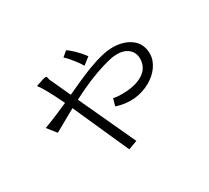

<svg xmlns="http://www.w3.org/2000/svg" viewBox="-141 -980 1281 1179"><g transform="rotate(-30 500.0 -390.5)"><path d="M89.8 -400.4 139.6 -337.9 293 -423.8 393.6 -198.2 468.8 -30.3 532.2 -53.7 347.7 -452.1Q430.7 -495.1 500 -522.5Q584 -555.7 653.3 -570.3Q727.5 -583 768.6 -553.7Q804.7 -527.3 804.7 -480.5Q804.7 -430.7 771.5 -398.4Q743.2 -371.1 694.3 -357.4Q653.3 -346.7 605.5 -346.7Q565.4 -345.7 540 -352.5L525.4 -301.8Q589.8 -280.3 655.3 -286.1Q714.8 -293 765.6 -321.3Q814.5 -348.6 842.8 -389.6Q872.1 -431.6 872.1 -476.6Q872.1 -555.7 807.6 -594.7Q758.8 -624 690.4 -624Q626 -624 523.4 -585.9Q456.1 -561.5 325.2 -500L262.7 -635.7Q258.8 -642.6 256.8 -648.4Q255.9 -652.3 254.9 -659.2Q253.9 -668.9 250 -670.9Q244.1 -672.9 225.6 -668L171.9 -650.4Q189.5 -628.9 214.8 -583Q239.3 -538.1 269.5 -474.6Q214.8 -450.2 176.8 -434.6Q127.9 -414.1 89.8 -400.4ZM436.5 -751 400.4 -720.7Q425.8 -698.2 449.2 -667Q472.7 -638.7 487.3 -612.3L537.1 -651.4Q512.7 -684.6 482.4 -713.9Q453.1 -742.2 436.5 -751Z"/></g></svg>

Font: Dotum
Style: Regular
Weight: 400
Version: Version 2.21